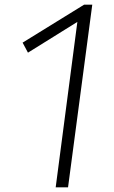

<svg xmlns="http://www.w3.org/2000/svg" viewBox="-20 -804 490 824"><path d="M272 0H219L312 -710L100 -578L77 -621L341 -784H376Z"/></svg>

Font: Tanohe Sans Light
Style: Italic
Weight: 300
Designer: Village Type and Design LLC & Cristiano Sobral
Foundry: Cooper Hewitt Smithsonian Design Museum
Version: Version 1.00;September 29, 2021;FontCreator 13.0.0.2655 64-b